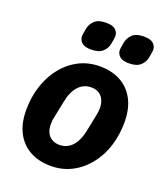

<svg xmlns="http://www.w3.org/2000/svg" viewBox="-140 -846 822 954"><g transform="rotate(20 271.0 -369.5)"><path d="M240 12Q176 12 129 -14Q82 -40 56.5 -89Q31 -138 31 -207Q31 -230 33 -251Q35 -272 39 -292Q54 -365 91 -420Q128 -475 182 -506Q236 -537 302 -537Q366 -537 413 -511Q460 -485 485.5 -436Q511 -387 511 -318Q511 -296 509 -274.5Q507 -253 503 -233Q489 -161 451.5 -105.5Q414 -50 360 -19Q306 12 240 12ZM245 -101Q285 -101 312 -130.5Q339 -160 350 -216L369 -310Q370 -315 371 -323Q372 -331 372 -341Q372 -366 363.5 -384.5Q355 -403 338.5 -413.5Q322 -424 297 -424Q257 -424 230 -394.5Q203 -365 192 -309L173 -215Q172 -211 171 -202.5Q170 -194 170 -184Q170 -159 178.5 -140.5Q187 -122 204 -111.5Q221 -101 245 -101ZM231 -600Q196 -600 181 -614Q166 -628 166 -648Q166 -653 167.5 -662Q169 -671 172 -688Q177 -714 196.5 -732.5Q216 -751 257 -751Q292 -751 307 -737Q322 -723 322 -703Q322 -698 320.5 -689Q319 -680 316 -663Q312 -638 292 -619Q272 -600 231 -600ZM431 -600Q396 -600 381 -614Q366 -628 366 -648Q366 -653 367.5 -662Q369 -671 372 -688Q377 -714 396.5 -732.5Q416 -751 457 -751Q492 -751 507 -737Q522 -723 522 -703Q522 -698 520.5 -689Q519 -680 516 -663Q512 -638 492 -619Q472 -600 431 -600Z"/></g></svg>

Font: IBM Plex Sans
Style: Italic
Weight: 400
Italic angle: -11.31°
Designer: Mike Abbink, Paul van der Laan, Pieter van Rosmalen
Foundry: Bold Monday
Version: Version 3.201